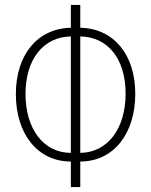

<svg xmlns="http://www.w3.org/2000/svg" viewBox="-20 -744 610 775"><path d="M266 11H304V-92C438 -92 526 -204 526 -365C526 -523 440 -629 304 -632V-724H266V-632C130 -629 44 -522 44 -364C44 -203 132 -92 266 -92ZM304 -127V-597C416 -595 487 -506 487 -366C487 -223 413 -128 304 -127ZM266 -127C156 -127 83 -223 83 -365C83 -505 155 -595 266 -597Z"/></svg>

Font: Noto Sans ExtraCondensed ExtraLight
Style: Regular
Weight: 200
Width: 2
Designer: Monotype Design Team
Foundry: Monotype Imaging Inc.
Version: Version 2.013